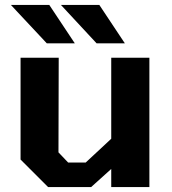

<svg xmlns="http://www.w3.org/2000/svg" viewBox="-20 -755 693 775"><path d="M169 -580 24 -735H179L282 -580ZM370 -580 226 -735H381L484 -580ZM174 0 63 -111V-522H217L216 -140L255 -99H326L429 -195V-522H583V0H429V-73L348 0Z"/></svg>

Font: Tomorrow SemiBold
Style: Regular
Weight: 600
Designer: Tony de Marco, Monica Rizzolli
Foundry: Just in Type
Version: Version 2.002